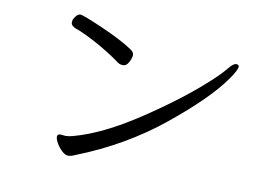

<svg xmlns="http://www.w3.org/2000/svg" viewBox="-66 -724 1133 796"><g transform="rotate(10 500.0 -325.5)"><path d="M217 -114 239 -112Q253 -112 270 -117Q389 -149 538.5 -248Q688 -347 788 -438Q831 -477 851.5 -502.5Q872 -528 884 -528Q896 -528 896 -519Q896 -505 868 -465Q803 -372 647 -245.5Q491 -119 295 -42Q276 -33 263.5 -33Q251 -33 237 -46Q223 -59 213.5 -75.5Q204 -92 204 -103Q204 -114 217 -114ZM188 -598Q199 -618 212 -618Q225 -618 310.5 -580.5Q396 -543 440 -513Q456 -503 456 -491Q456 -479 446.5 -460.5Q437 -442 423 -442Q409 -442 398 -450Q373 -470 308 -508Q241 -545 203 -558Q183 -566 183 -579Q183 -592 188 -598Z"/></g></svg>

Font: LXGW Bright GB
Style: Regular
Weight: 400
Designer: Christian Thalmann (Catharsis Fonts)
Foundry: LXGW / Christian Thalmann (Catharsis Fonts) / Fontworks Inc.
Version: Version 5.510